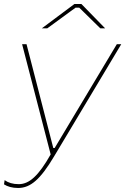

<svg xmlns="http://www.w3.org/2000/svg" viewBox="-29 -740 623 955"><path d="M61 195C123 195 172 152 240 38L574 -520H552L243 -4H236L103 -520H81L223 28C163 134 117 176 64 176C35 176 12 169 -6 156L-9 177C8 188 32 195 61 195ZM494 -599 376 -720H341L179 -599H206L347 -702H365L470 -599Z"/></svg>

Font: Fixel Display 20240404 Thin
Style: Italic
Weight: 100
Italic angle: -10°
Designer: AlfaBravo + MacPaw
Foundry: Kyrylo Tkachov, Marchela Mozhyna, Serhii Makarenko, Maria Weinstein, Zakhar Kryvoshyya
Version: Version 1.211;Glyphs 3.2 (3225)